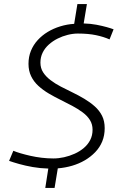

<svg xmlns="http://www.w3.org/2000/svg" viewBox="-20 -825 626 950"><path d="M542 -680 522 -630Q493 -643 455 -651Q417 -659 365 -659Q341 -659 315 -652.5Q289 -646 265 -634Q241 -622 221.5 -604.5Q202 -587 191 -564.5Q180 -542 180 -515Q180 -488 193.5 -467Q207 -446 230 -428.5Q253 -411 281 -396.5Q309 -382 339 -367.5Q369 -353 397.5 -336Q426 -319 449 -298.5Q472 -278 485 -252Q498 -226 498 -191Q498 -155 486 -125.5Q474 -96 451.5 -72.5Q429 -49 400 -32Q371 -15 337 -5Q303 5 266 8L250 105H204L219 9Q179 8 142 1.5Q105 -5 75 -13.5Q45 -22 25 -29L46 -79Q60 -73 82 -66.5Q104 -60 130.5 -54Q157 -48 186 -44.5Q215 -41 244 -41Q270 -41 297 -47Q324 -53 349.5 -64.5Q375 -76 395 -93Q415 -110 426.5 -132.5Q438 -155 438 -183Q438 -210 425 -231Q412 -252 389 -269Q366 -286 338 -301Q310 -316 279.5 -331Q249 -346 221 -362.5Q193 -379 170 -400Q147 -421 134 -448Q121 -475 121 -509Q121 -544 133 -573.5Q145 -603 166.5 -626.5Q188 -650 216 -667Q244 -684 278 -694.5Q312 -705 347 -707L363 -805H410L394 -709Q429 -708 457.5 -702.5Q486 -697 507.5 -691Q529 -685 542 -680Z"/></svg>

Font: Georama Light
Style: Italic
Weight: 300
Italic angle: -9°
Designer: Jean-Baptiste Levee
Foundry: Production Type
Version: Version 1.001